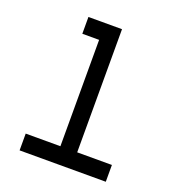

<svg xmlns="http://www.w3.org/2000/svg" viewBox="-135 -859 889 967"><g transform="rotate(20 309.0 -375.0)"><path d="M78 0V-90H264V-660H174V-750H354V-90H540V0Z"/></g></svg>

Font: Hermit
Style: Regular
Weight: 400
Designer: Pablo Caro
Version: Version 2.000;PS 002.000;hotconv 1.0.88;makeotf.lib2.5.64775